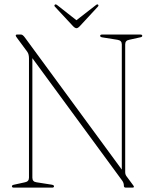

<svg xmlns="http://www.w3.org/2000/svg" viewBox="-20 -858 705 878"><path d="M227 -6.5Q227 0 218.5 0H43Q34.5 0 34.5 -6.5Q34.5 -11.5 44.5 -13.5L94.5 -24.5Q112.5 -28 112.5 -45.5V-591Q112.5 -610.5 104.5 -621.5L56.5 -686.5Q52 -692.5 52 -695.5Q52 -700 58 -700H76.5Q84 -700 94.5 -685.5L537 -82.5V-655Q537 -673 517.5 -676L448.5 -687Q438 -688.5 438 -694Q438 -700 446.5 -700H622Q630.5 -700 630.5 -694Q630.5 -688.5 620 -687L570.5 -676Q552.5 -673 552.5 -655V-71Q552.5 -60 558.5 -52L585.5 -15.5Q592.5 -6.5 592.5 -4Q592.5 0 585.5 0H555.5Q546.5 0 546.5 -8Q546.5 -21 539.5 -31L128 -592V-45.5Q128 -27 146.5 -24.5L216.5 -13.5Q227 -11.5 227 -6.5ZM346.5 -740Q336.5 -729 330 -729Q322.5 -729 312.5 -740L231.5 -827Q226 -833 231.5 -837Q235 -840 243 -833.5L329.5 -765.5L417 -833.5Q424.5 -840 428 -837Q433 -833 427 -827Z"/></svg>

Font: Fraunces 144pt S050 Thin
Style: Regular
Weight: 100
Version: Version 1.000; ttfautohint (v1.8.3)